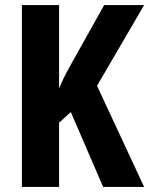

<svg xmlns="http://www.w3.org/2000/svg" viewBox="-20 -734 588 754"><path d="M546 0H385L258 -294L212 -252V0H66V-714H212V-386Q219 -405 230.5 -428Q242 -451 257 -478L389 -714H546L361 -397Z"/></svg>

Font: Noto Sans Display Condensed
Style: Bold
Weight: 700
Width: 3
Designer: Monotype Design Team
Foundry: Monotype Imaging Inc.
Version: Version 2.003